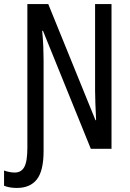

<svg xmlns="http://www.w3.org/2000/svg" viewBox="-65 -734 640 947"><path d="M18 193Q84 193 117 150.5Q150 108 150 11V-438Q150 -469 148.5 -505Q147 -541 143 -582H147L383 0H485V-714H404V-286Q404 -258 405.5 -221.5Q407 -185 409 -141H406L173 -714H70V-6Q70 62 55 89.5Q40 117 8 117Q-18 117 -45 107V182Q-19 193 18 193Z"/></svg>

Font: Noto Sans Display Condensed
Style: Regular
Weight: 400
Width: 3
Designer: Monotype Design Team
Foundry: Monotype Imaging Inc.
Version: Version 1.900